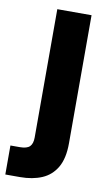

<svg xmlns="http://www.w3.org/2000/svg" viewBox="-112 -564 468 828"><g transform="rotate(10 122.0 -150.5)"><path d="M-27 220V93H14Q45 93 57.5 80.5Q70 68 70 41V-521H220V40Q220 106 197 145.5Q174 185 133 202.5Q92 220 37 220Z"/></g></svg>

Font: DM Sans 10pt Black
Style: Regular
Weight: 900
Version: Version 4.004;gftools[0.9.30]